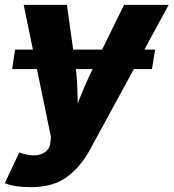

<svg xmlns="http://www.w3.org/2000/svg" viewBox="-35 -566 718 794"><path d="M606.4 -360.8 593.3 -280.3H518.6L335 56.6Q298.8 123 242.2 165.5Q185.5 208 91.8 208Q25.4 208 -15.1 191.4L44.4 64.9L65.4 70.8Q110.4 83 140.6 69.1Q170.9 55.2 173.3 22.9L175.8 1L117.7 -280.3H15.1L27.3 -360.8H101.1L63 -545.9H241.7L267.6 -360.8H387.2L478 -545.9H662.6L562 -360.8ZM348.1 -280.3H278.8Q283.2 -245.6 284.4 -210.7Q285.6 -175.8 286.6 -138.7Q300.8 -175.8 315.9 -210.7Q331.1 -245.6 348.1 -280.3Z"/></svg>

Font: Inter Extra Bold
Style: Italic
Weight: 800
Italic angle: -9.39999°
Designer: Rasmus Andersson
Foundry: rsms
Version: Version 4.000;git-3c8e0fc